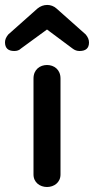

<svg xmlns="http://www.w3.org/2000/svg" viewBox="-68 -732 376 768"><path d="M-11 -528C0 -528 9 -531 16 -538L120 -614L222 -538C231 -531 240 -528 250 -528C275 -528 288 -539 288 -562C288 -573 284 -583 275 -594L158 -698C137 -717 105 -717 82 -698L-35 -594C-44 -583 -48 -573 -48 -563C-48 -540 -36 -528 -11 -528ZM120 16C148 16 174 -2 174 -34V-418C174 -454 148 -472 120 -472C92 -472 66 -454 66 -418V-34C66 -2 92 16 120 16Z"/></svg>

Font: Dongle
Style: Regular
Weight: 400
Designer: Yanghee Ryu
Foundry: Yanghee Ryu
Version: Version 2.000